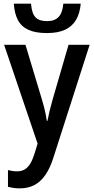

<svg xmlns="http://www.w3.org/2000/svg" viewBox="-20 -785 510 1045"><path d="M2.4 -541H118.7L208.5 -242.2Q214.8 -222.2 219.7 -202.6Q224.6 -183.1 228.5 -164.1Q232.4 -145 234.9 -127H238.3Q242.7 -151.4 249.8 -180.7Q256.8 -210 266.1 -242.2L353 -541H467.8L271 71.8Q253.4 128.4 227.8 166Q202.1 203.6 167.7 221.9Q133.3 240.2 87.9 240.2Q68.8 240.2 53 237.8Q37.1 235.4 23.4 231.9V140.6Q33.7 143.6 46.4 145.5Q59.1 147.5 72.3 147.5Q97.2 147.5 114.7 137Q132.3 126.5 145.3 104.7Q158.2 83 168.5 49.3L184.6 -3.4ZM419.4 -765.1Q415 -713.9 394.5 -678Q374 -642.1 335 -623.5Q295.9 -605 235.4 -605Q172.9 -605 134.3 -622.8Q95.7 -640.6 77.1 -676.5Q58.6 -712.4 55.2 -765.1H148.9Q152.8 -712.4 172.9 -691.2Q192.9 -669.9 236.3 -669.9Q276.4 -669.9 298.3 -692.1Q320.3 -714.4 324.7 -765.1Z"/></svg>

Font: Open Sans SemiCondensed SemiBold
Style: Regular
Weight: 600
Width: 4
Designer: Monotype Design Team
Foundry: Monotype Imaging Inc.
Version: Version 3.000